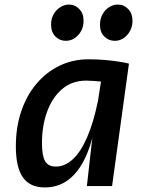

<svg xmlns="http://www.w3.org/2000/svg" viewBox="-20 -816 640 842"><path d="M361 0 385 -213.5 428 -492 455 -517 545.5 -537 471.5 0ZM176.5 6Q111.5 6 80.5 -38Q49.5 -82 49.5 -174Q49.5 -258 73.2 -328Q97 -398 140.2 -449Q183.5 -500 241.5 -528Q299.5 -556 368 -556Q408 -556 443 -552.8Q478 -549.5 504.5 -545.2Q531 -541 545.5 -537L513 -445.5Q507.5 -448 487.8 -451Q468 -454 443 -456.5Q418 -459 394.8 -460.8Q371.5 -462.5 358.5 -462.5Q295.5 -462.5 252 -425Q208.5 -387.5 186.2 -325.2Q164 -263 164 -189Q164 -133 177.8 -109.2Q191.5 -85.5 224.5 -85.5Q265 -85.5 299.8 -118Q334.5 -150.5 362 -213.8Q389.5 -277 408.5 -368.5L419 -341.5L400 -282Q384.5 -189.5 354.2 -125Q324 -60.5 279.5 -27.2Q235 6 176.5 6ZM268 -637Q242 -637 223 -656Q204 -675 204 -708Q204 -735 215.8 -754.8Q227.5 -774.5 245.5 -785.2Q263.5 -796 282 -796Q309 -796 327.8 -776.2Q346.5 -756.5 346.5 -725.5Q346.5 -688.5 323.5 -662.8Q300.5 -637 268 -637ZM483 -637Q456.5 -637 437.5 -655.8Q418.5 -674.5 418.5 -707.5Q418.5 -734 429.8 -753.8Q441 -773.5 459 -784.8Q477 -796 497 -796Q523.5 -796 542.2 -776.2Q561 -756.5 561 -725.5Q561 -689 538.2 -663Q515.5 -637 483 -637Z"/></svg>

Font: Spline Sans Mono Medium
Style: Italic
Weight: 500
Italic angle: -4°
Monospace: yes
Designer: Eben Sorkin, Mirko Velimirovic
Foundry: Sorkin Type
Version: Version 1.004